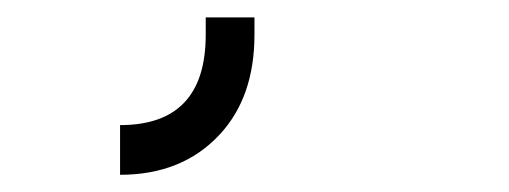

<svg xmlns="http://www.w3.org/2000/svg" viewBox="-20 -20 586 221"><path d="M272.9 20Q272.9 91.8 232.9 134.8Q189.9 181.2 118.2 181.2V124Q216.8 124 216.8 20V0H272.9Z"/></svg>

Font: Anonymous Pro
Style: Regular
Weight: 400
Monospace: yes
Designer: Mark Simonson
Version: Version 1.003